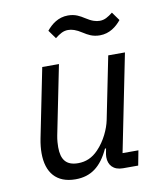

<svg xmlns="http://www.w3.org/2000/svg" viewBox="-83 -792 728 871"><g transform="rotate(-10 281.0 -357.0)"><path d="M417 -612C462 -612 494 -638 516 -665L488 -704C466 -687 450 -677 428 -677C411 -677 392 -682 363 -701C344 -713 323 -726 289 -726C244 -726 212 -700 190 -673L218 -634C240 -651 256 -661 278 -661C295 -661 314 -656 343 -637C362 -625 383 -612 417 -612ZM134 -516 70 -198C65 -173 63 -150 63 -131C63 -42 107 12 195 12C266 12 314 -24 350 -102H355L353 -92C350 -78 349 -70 349 -63C349 -26 371 0 415 0H485L498 -68H425L515 -516H438L380 -228C372 -189 349 -137 312 -99C285 -71 255 -58 219 -58C164 -58 142 -88 142 -145C142 -157 143 -178 147 -198L211 -516Z"/></g></svg>

Font: LVC Sans
Style: Italic
Weight: 400
Italic angle: -11.31°
Designer: Mike Abbink, Paul van der Laan, Pieter van Rosmalen
Foundry: Bold Monday
Version: Version 3.0